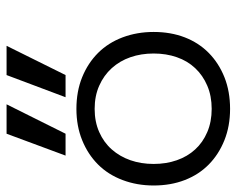

<svg xmlns="http://www.w3.org/2000/svg" viewBox="-99 -634 734 596"><g transform="rotate(-90 268.0 -336.0)"><path d="M466.8 -226.1Q466.8 -172.9 450 -129.4Q433.1 -85.9 401.6 -54.9Q370.1 -23.9 326.2 -6.3Q282.2 11.2 228 11.2Q174.8 11.2 130.9 -6.3Q86.9 -23.9 55.4 -54.9Q23.9 -85.9 7.1 -129.4Q-9.8 -172.9 -9.8 -226.1Q-9.8 -277.8 7.1 -322.5Q23.9 -367.2 55.4 -398.7Q86.9 -430.2 130.9 -448Q174.8 -465.8 228 -465.8Q282.2 -465.8 326.2 -448Q370.1 -430.2 401.6 -398.7Q433.1 -367.2 450 -322.5Q466.8 -277.8 466.8 -226.1ZM399.9 -226.1Q399.9 -265.1 388.4 -298.1Q377 -331.1 354.5 -356Q332 -380.9 300 -395Q268.1 -409.2 228 -409.2Q188 -409.2 156 -395Q124 -380.9 102.1 -356Q80.1 -331.1 68.6 -298.1Q57.1 -265.1 57.1 -226.1Q57.1 -187 68.6 -154.1Q80.1 -121.1 102.1 -97.2Q124 -73.2 156 -59.6Q188 -45.9 228 -45.9Q268.1 -45.9 300 -59.6Q332 -73.2 354.5 -97.2Q377 -121.1 388.4 -154.1Q399.9 -187 399.9 -226.1ZM333 -499.5H264.2L333 -682.6H423.8ZM150.9 -499.5H83L150.9 -682.6H242.2Z"/></g></svg>

Font: Anonymous Pro
Style: Regular
Weight: 400
Monospace: yes
Designer: Mark Simonson
Version: Version 1.002